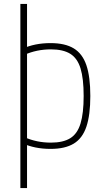

<svg xmlns="http://www.w3.org/2000/svg" viewBox="-20 -750 540 980"><path d="M238 10Q157 10 94 -19L107 -49Q136 -36 169.5 -29Q203 -22 240 -22Q302 -22 338.5 -44.5Q375 -67 391 -119.5Q407 -172 407 -260Q407 -349 391 -401Q375 -453 338.5 -475.5Q302 -498 240 -498Q203 -498 169.5 -491Q136 -484 107 -471L94 -501Q157 -530 238 -530Q312 -530 356.5 -503Q401 -476 421 -417Q441 -358 441 -260Q441 -163 421 -103.5Q401 -44 356.5 -17Q312 10 238 10ZM84 210V-730H118V210Z"/></svg>

Font: M PLUS 1 Code ExtraLight
Style: Regular
Weight: 250
Designer: Coji Morishita
Foundry: UNDERFOREST DESIGN
Version: Version 1.002